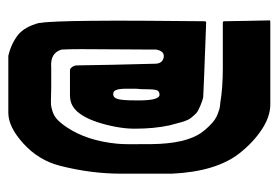

<svg xmlns="http://www.w3.org/2000/svg" viewBox="-124 -545 669 461"><g transform="rotate(-90 210.5 -314.5)"><path d="M390 -110Q390 -91 391 -53Q392 -15 392 -4Q393 0 389 0Q230 0 190 0Q161 0 130 -20.5Q99 -41 73 -74Q29 -130 24 -236V-237V-358Q24 -431 43 -505Q56 -556 96 -592.5Q136 -629 170 -629H307Q337 -622 358 -605Q377 -589 386 -555Q386 -554 386 -554V-553V-552Q394 -508 390 -158Q390 -154 387 -154Q224 -160 209 -161Q201 -162 187 -168Q173 -174 169 -178Q162 -185 157.5 -191Q153 -197 150 -206Q147 -215 145.5 -221.5Q144 -228 140 -242Q132 -279 132 -326Q132 -347 136.5 -371Q141 -395 147.5 -414.5Q154 -434 161 -446Q169 -460 176.5 -467Q184 -474 192.5 -477.5Q201 -481 214 -481Q214 -481 216.5 -481Q219 -481 223.5 -481Q228 -481 234.5 -481Q241 -481 251 -481Q261 -481 272 -481Q274 -481 276 -480Q278 -479 281 -474.5Q284 -470 284 -463Q284 -452 285.5 -378Q287 -304 288 -277Q288 -259 303 -256Q318 -253 322 -274Q322 -278 322 -282Q322 -308 322.5 -366Q323 -424 323 -453.5Q323 -483 322 -501Q314 -529 279 -526Q276 -526 231 -526Q225 -526 210 -526.5Q195 -527 189 -526.5Q183 -526 172.5 -522.5Q162 -519 153.5 -511Q145 -503 135 -488Q103 -440 96 -368Q94 -352 95 -284Q96 -204 122 -166Q130 -155 138.5 -146.5Q147 -138 153.5 -133.5Q160 -129 168 -126Q176 -123 180 -122Q184 -121 189.5 -120.5Q195 -120 195 -120Q229 -114 279 -114Q364 -114 387 -114Q390 -114 390 -110ZM228 -325Q228 -336 228 -345.5Q228 -355 227 -362Q226 -369 223.5 -373Q221 -377 216 -377Q207 -378 203.5 -367Q200 -356 200 -326Q200 -325 200 -322Q199 -265 214 -266Q223 -266 225 -274.5Q227 -283 227 -312Q228 -320 228 -325Z"/></g></svg>

Font: Cubao Free Narrow
Style: Narrow
Weight: 400
Width: 3
Designer: Aaron Amar
Version: Version 001.001